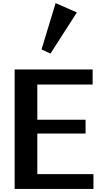

<svg xmlns="http://www.w3.org/2000/svg" viewBox="-20 -1241 665 1261"><path d="M76.2 0ZM76.2 0V-784.7H588.4V-686H225.1V-454.6H542V-363.8H225.1V-97.2H593.8V0ZM252.9 -916.5 345.2 -1220.7 484.9 -1159.2 311.5 -889.2Z"/></svg>

Font: Dhyana
Style: Bold
Weight: 700
Foundry: Vernon Adams
Version: Version 1.002; ttfautohint (v0.8.51-6076)